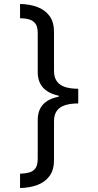

<svg xmlns="http://www.w3.org/2000/svg" viewBox="-20 -812 495 967"><path d="M374 -291Q334 -291 307 -282Q280 -273 266 -253.5Q252 -234 252 -201V-6Q252 44 229.5 74.5Q207 105 168.5 119.5Q130 134 81 135V63Q109 62 129 56Q149 50 159.5 34Q170 18 170 -13V-206Q170 -257 197 -286Q224 -315 276 -325V-330Q224 -341 197 -370.5Q170 -400 170 -450V-645Q170 -676 159.5 -691.5Q149 -707 129 -713.5Q109 -720 81 -720V-792Q130 -791 168.5 -776.5Q207 -762 229.5 -731.5Q252 -701 252 -651V-455Q252 -423 266 -403Q280 -383 307 -374Q334 -365 374 -365Z"/></svg>

Font: lgurmukhi25
Style: Book
Weight: 400
Designer: Jelle Bosma - Monotype Design Team
Foundry: Monotype Imaging Inc.
Version: Version 2.003